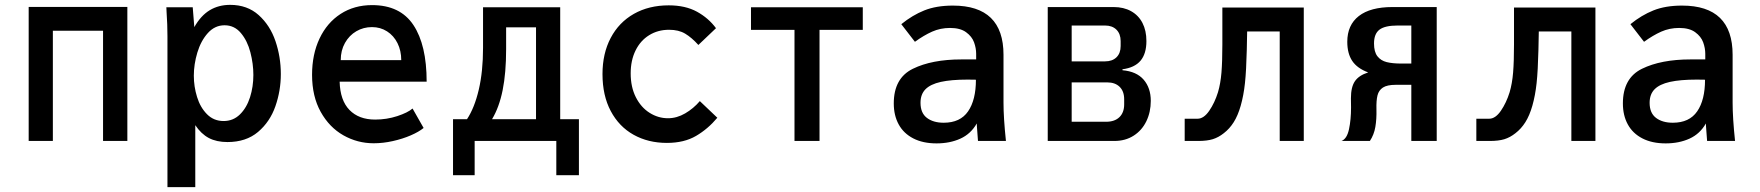

<svg xmlns="http://www.w3.org/2000/svg" viewBox="-20 -580 7240 790"><path d="M98 -551.5H504V0H404V-453.5H197.5V0H98Z M665.5 -528.5Q665.5 -535 664.5 -550H773L779.5 -468.5Q806.5 -516 843 -538Q879.5 -560 927 -560Q997.5 -560 1044.5 -517.8Q1091.5 -475.5 1113.5 -410.5Q1135.5 -345.5 1135.5 -275.5Q1135.5 -207 1113.2 -143Q1091 -79 1041.8 -37.2Q992.5 4.5 916 4.5Q871 4.5 839.2 -12.2Q807.5 -29 783.5 -65V190H669V-430.5Q669 -479.5 665.5 -528.5ZM1022.5 -271.5Q1022.5 -317.5 1010.2 -364.8Q998 -412 971.2 -444Q944.5 -476 904 -476Q864 -476 835.2 -444Q806.5 -412 792 -363.8Q777.5 -315.5 777.5 -268.5Q777.5 -224 790.8 -181Q804 -138 831.8 -110Q859.5 -82 900 -82Q939.5 -82 967.2 -109.2Q995 -136.5 1008.8 -180Q1022.5 -223.5 1022.5 -271.5Z M1264 -272Q1264 -356.5 1294.8 -421.5Q1325.5 -486.5 1381.5 -522.8Q1437.5 -559 1511 -559Q1626.5 -559 1681 -477Q1735.5 -395 1735.5 -244H1377.5Q1379.5 -167 1418 -127.5Q1456.5 -88 1523.5 -88Q1571 -88 1614.5 -102.2Q1658 -116.5 1677.5 -133.5L1723 -53.5Q1703.5 -37.5 1670 -23Q1636.5 -8.5 1596.2 0.5Q1556 9.5 1517.5 9.5Q1451 9.5 1393 -23.2Q1335 -56 1299.5 -119.8Q1264 -183.5 1264 -272ZM1510.5 -468.5Q1475.5 -468.5 1446.2 -451.5Q1417 -434.5 1399.5 -403.5Q1382 -372.5 1382 -332.5H1631Q1631 -371.5 1615.5 -402.5Q1600 -433.5 1572.5 -451Q1545 -468.5 1510.5 -468.5Z M1844 -89.5H1901.5Q1932.5 -136.5 1950 -211.2Q1967.5 -286 1967.5 -383V-550H2285V-89.5H2362V141H2269V0H1933V141H1844ZM2185.5 -89.5V-467.5H2062.5V-378Q2062.5 -280 2048.2 -209.2Q2034 -138.5 2004.5 -89.5Z M2459 -275Q2459 -360 2492.8 -424Q2526.5 -488 2588.2 -523Q2650 -558 2731.5 -558Q2800 -558 2847.8 -531.8Q2895.5 -505.5 2926 -464L2853.5 -395Q2826 -425.5 2799.2 -441.5Q2772.5 -457.5 2733 -457.5Q2687 -457.5 2651 -435.2Q2615 -413 2595 -372.2Q2575 -331.5 2575 -278Q2575 -222 2596.2 -180Q2617.5 -138 2652.8 -115.8Q2688 -93.5 2728.5 -93.5Q2765 -93.5 2799.2 -113.5Q2833.5 -133.5 2859.5 -164L2931.5 -95.5Q2893 -49.5 2844 -20.8Q2795 8 2724 8Q2647 8 2587 -25.5Q2527 -59 2493 -123Q2459 -187 2459 -275Z M3249 -457H3070V-550H3530V-457H3352V0H3249Z M3657.5 -154.5Q3657.5 -258.5 3736 -297Q3814.5 -335.5 3936 -335.5H3996.5V-358.5Q3996.5 -382 3987.8 -406Q3979 -430 3955 -447.5Q3931 -465 3889 -465Q3849.5 -465 3815.2 -449.8Q3781 -434.5 3744.5 -408L3688.5 -480.5Q3734 -517.5 3783.2 -537.2Q3832.5 -557 3901 -557Q4109 -557 4109 -354.5V-157.5Q4109 -95 4119 0H4004L3999.5 -60.5L3999 -72Q3974.5 -29 3931.5 -9.5Q3888.5 10 3833.5 10Q3777.5 10 3737.8 -10.5Q3698 -31 3677.8 -68Q3657.5 -105 3657.5 -154.5ZM3995.5 -252 3962 -252.5Q3893.5 -252.5 3851 -243Q3808.5 -233.5 3788 -212.8Q3767.5 -192 3767.5 -157Q3767.5 -115 3793.8 -95Q3820 -75 3863 -75Q3931 -75 3963.2 -121.8Q3995.5 -168.5 3995.5 -252Z M4291 -551H4562Q4603.5 -551 4634 -534Q4664.5 -517 4680.8 -485.5Q4697 -454 4697 -411Q4697 -359 4672.8 -330.2Q4648.5 -301.5 4598.5 -295V-291Q4656.5 -286 4685.8 -252Q4715 -218 4715 -165Q4715 -119 4696.8 -81.2Q4678.5 -43.5 4644.5 -21.8Q4610.5 0 4565 0H4291ZM4605.5 -150.5V-171.5Q4605.5 -204.5 4586.8 -222.8Q4568 -241 4536 -241H4389.5V-79H4531Q4566.5 -79 4586 -98Q4605.5 -117 4605.5 -150.5ZM4591 -390.5V-411Q4591 -440.5 4573.8 -457.8Q4556.5 -475 4527 -475H4389.5V-327.5H4527Q4556.5 -327.5 4573.8 -344.2Q4591 -361 4591 -390.5Z M4854.5 -91.5H4907.5Q4933 -91.5 4955.5 -124.2Q4978 -157 4991.5 -200.5Q5002 -236 5005.8 -281.5Q5009.5 -327 5009.5 -397V-549H5344.5V0H5245.5V-450.5H5111.5L5110 -375Q5108 -289.5 5102.5 -238.2Q5097 -187 5085 -145Q5073.5 -104.5 5056.2 -77.2Q5039 -50 5015.5 -32Q4993.5 -14.5 4969.8 -7.2Q4946 0 4910.5 0H4854.5Z M5539 -138 5538.5 -175.5Q5538.5 -222 5555 -246Q5571.5 -270 5609.5 -282Q5564 -299 5543.8 -329.5Q5523.5 -360 5523.5 -408Q5523.5 -477 5571 -514Q5618.5 -551 5709.5 -551H5891.5V0H5787V-231H5722.5Q5687.5 -231 5670.2 -219.8Q5653 -208.5 5647.8 -187.5Q5642.5 -166.5 5643.5 -130Q5644.5 -90 5639 -57.8Q5633.5 -25.5 5616.5 0H5499.5Q5522 -8.5 5530.5 -48Q5539 -87.5 5539 -138ZM5787 -318.5V-475H5730.5Q5678.5 -475 5656 -458Q5633.5 -441 5633.5 -401Q5633.5 -366.5 5647.5 -348.5Q5661.5 -330.5 5685.5 -324.5Q5709.5 -318.5 5745.5 -318.5Z M6054.5 -91.5H6107.5Q6133 -91.5 6155.5 -124.2Q6178 -157 6191.5 -200.5Q6202 -236 6205.8 -281.5Q6209.5 -327 6209.5 -397V-549H6544.5V0H6445.5V-450.5H6311.5L6310 -375Q6308 -289.5 6302.5 -238.2Q6297 -187 6285 -145Q6273.5 -104.5 6256.2 -77.2Q6239 -50 6215.5 -32Q6193.5 -14.5 6169.8 -7.2Q6146 0 6110.5 0H6054.5Z M6657.5 -154.5Q6657.5 -258.5 6736 -297Q6814.5 -335.5 6936 -335.5H6996.5V-358.5Q6996.5 -382 6987.8 -406Q6979 -430 6955 -447.5Q6931 -465 6889 -465Q6849.5 -465 6815.2 -449.8Q6781 -434.5 6744.5 -408L6688.5 -480.5Q6734 -517.5 6783.2 -537.2Q6832.5 -557 6901 -557Q7109 -557 7109 -354.5V-157.5Q7109 -95 7119 0H7004L6999.5 -60.5L6999 -72Q6974.5 -29 6931.5 -9.5Q6888.5 10 6833.5 10Q6777.5 10 6737.8 -10.5Q6698 -31 6677.8 -68Q6657.5 -105 6657.5 -154.5ZM6995.5 -252 6962 -252.5Q6893.5 -252.5 6851 -243Q6808.5 -233.5 6788 -212.8Q6767.5 -192 6767.5 -157Q6767.5 -115 6793.8 -95Q6820 -75 6863 -75Q6931 -75 6963.2 -121.8Q6995.5 -168.5 6995.5 -252Z"/></svg>

Font: JuliaMono SemiBold
Style: Regular
Weight: 600
Monospace: yes
Designer: cormullion
Foundry: corm
Version: Version 0.055; ttfautohint (v1.8.4)